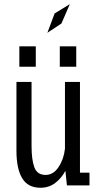

<svg xmlns="http://www.w3.org/2000/svg" viewBox="-20 -896 490 928"><path d="M175.5 11.5Q115 11.5 87.2 -34.5Q59.5 -80.5 59.5 -167.5V-500H132.5V-191Q132.5 -123.5 146.2 -87Q160 -50.5 200.5 -50.5Q238 -50.5 263.2 -88.8Q288.5 -127 294 -177.5V-500H366.5V-61.5H412.5V0H303.5L296 -70.5Q277.5 -35 247 -11.8Q216.5 11.5 175.5 11.5ZM73.5 -672H153V-573.5H73.5ZM269 -672H348.5V-573.5H269ZM209 -737.5 244 -831 317.5 -876 277 -782.5Z"/></svg>

Font: Trispace Condensed Light
Style: Regular
Weight: 300
Width: 3
Designer: Tyler Finck
Foundry: Etcetera Type Company
Version: Version 1.210; ttfautohint (v1.8.3)